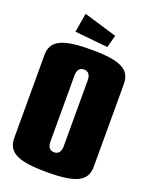

<svg xmlns="http://www.w3.org/2000/svg" viewBox="-168 -995 845 1090"><g transform="rotate(20 255.0 -450.0)"><path d="M335 -775 355 -850 155 -910 135 -795ZM255 -730C80 -730 15 -698 15 -610V-110C15 -22 80 10 255 10C430 10 495 -22 495 -110V-610C495 -698 430 -730 255 -730ZM255 -610C281 -610 295 -592 295 -560V-160C295 -128 281 -110 255 -110C229 -110 215 -128 215 -160V-560C215 -592 229 -610 255 -610Z"/></g></svg>

Font: MikodacsPCS
Style: Regular
Weight: 900
Designer: gluk (gluksza@wp.pl)
Foundry: gluk (gluksza@wp.pl)
Version: Version 0.27